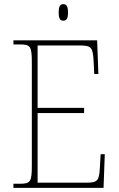

<svg xmlns="http://www.w3.org/2000/svg" viewBox="-20 -909 575 929"><path d="M286 -809C301 -809 309 -817 309 -849C309 -880 301 -889 286 -889C272 -889 264 -880 264 -849C264 -817 272 -809 286 -809ZM45 0H481L487 -163H467L463 -94C459 -37 454 -25 398 -25H162V-362H387V-387H162V-689H366C424 -689 429 -678 433 -613L436 -551H456L450 -714H45V-694H78C128 -694 134 -683 134 -606V-108C134 -31 128 -20 78 -20H45Z"/></svg>

Font: Noto Serif Thai SemiCondensed Thin
Style: Regular
Weight: 100
Width: 4
Designer: Monotype Design Team
Foundry: Monotype Imaging Inc.
Version: Version 2.002